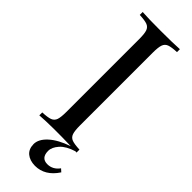

<svg xmlns="http://www.w3.org/2000/svg" viewBox="-295 -725 930 930"><g transform="rotate(45 169.5 -260.0)"><path d="M236.8 140.1Q273.9 140.1 297.9 106.9L312.5 120.1Q268.1 188 199.7 188Q164.1 187.5 142.6 169.9Q121.1 152.3 120.6 118.2Q120.6 84 156.2 51.8Q191.9 19.5 255.4 -2Q124.5 -5.9 42 0V-20Q78.1 -21.5 94.7 -27.8Q111.3 -34.2 117.2 -51.3Q123 -68.4 123 -106V-602.1Q123 -639.6 117.2 -656.7Q111.3 -673.8 94.7 -680.2Q78.1 -686.5 42 -688V-708Q83 -705.1 167 -705.1Q251 -705.1 296.9 -708V-688Q260.7 -686.5 244.1 -680.2Q227.5 -673.8 221.7 -656.7Q215.8 -639.6 215.8 -602.1V-106Q215.8 -68.4 221.7 -51.3Q227.5 -34.2 244.1 -27.8Q260.7 -21.5 296.9 -20V0Q293 -0.5 288.6 -0.5Q240.7 14.2 217.3 40Q193.8 66.4 193.8 91.3Q193.8 140.1 236.8 140.1Z"/></g></svg>

Font: PlayfairDisplay-Regular
Style: Regular
Weight: 400
Designer: Claus Eggers Sørensen
Foundry: Claus Eggers Sørensen
Version: Version 1.002;PS 001.002;hotconv 1.0.70;makeotf.lib2.5.58329